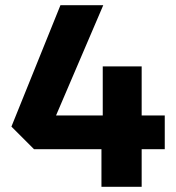

<svg xmlns="http://www.w3.org/2000/svg" viewBox="-20 -720 680 740"><path d="M615 -145H526V0H371V-145H111L24 -232L213 -700H378L196 -275H376V-464H526V-275H615Z"/></svg>

Font: REM SemiBold
Style: Regular
Weight: 600
Designer: Octavio Pardo
Foundry: Ashler Design
Version: Version 1.005;gftools[0.9.28]